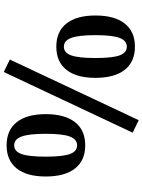

<svg xmlns="http://www.w3.org/2000/svg" viewBox="111 -835 754 1016"><g transform="rotate(-90 488.0 -327.0)"><path d="M294 -2 615 -684 681 -652 360 30ZM62 -462Q62 -562 104.5 -615.5Q147 -669 227 -669Q307 -669 349.5 -615.5Q392 -562 392 -462Q392 -361 349.5 -307Q307 -253 227 -253Q147 -253 104.5 -307Q62 -361 62 -462ZM288 -462Q288 -551 273.5 -590Q259 -629 227 -629Q195 -629 181 -590.5Q167 -552 167 -462Q167 -372 181 -334Q195 -296 227 -296Q259 -296 273.5 -334.5Q288 -373 288 -462ZM584 -199Q584 -299 626.5 -352.5Q669 -406 749 -406Q829 -406 871.5 -352.5Q914 -299 914 -199Q914 -98 871.5 -44Q829 10 749 10Q669 10 626.5 -44Q584 -98 584 -199ZM810 -199Q810 -288 795.5 -327Q781 -366 749 -366Q717 -366 703 -327.5Q689 -289 689 -199Q689 -109 703 -71Q717 -33 749 -33Q781 -33 795.5 -71.5Q810 -110 810 -199Z"/></g></svg>

Font: Caladea
Style: Bold
Weight: 700
Designer: Carolina Giovagnoli and Andres Torresi
Foundry: Carolina Giovagnoli & Andres Torresi
Version: Version 1.001